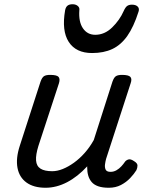

<svg xmlns="http://www.w3.org/2000/svg" viewBox="-20 -868 687 905"><path d="M195 17Q139 17 105 -7.5Q71 -32 62.5 -76.5Q54 -121 73 -180L171 -483Q178 -503 187.5 -509Q197 -515 216 -515Q248 -515 256 -505.5Q264 -496 258 -476L161 -180Q148 -138 150 -111.5Q152 -85 171 -73Q190 -61 226 -61Q250 -61 276 -71.5Q302 -82 328.5 -101Q355 -120 379 -147Q403 -174 422 -208L510 -483Q517 -503 526.5 -509Q536 -515 555 -515Q586 -515 594.5 -505.5Q603 -496 596 -476L480 -119Q477 -108 475 -93.5Q473 -79 478 -68.5Q483 -58 501 -58Q516 -58 529 -65.5Q542 -73 552 -84Q562 -95 568 -104Q573 -112 584 -116Q595 -120 611 -109Q628 -99 628 -88Q628 -77 623 -66Q612 -48 593.5 -28.5Q575 -9 550 4Q525 17 493 17Q463 17 443 10Q423 3 412 -10Q401 -23 396 -40Q391 -57 391 -78V-84Q369 -60 345 -41Q321 -22 296 -9Q271 4 245.5 10.5Q220 17 195 17ZM414 -618Q338 -618 304 -670.5Q270 -723 287 -820Q290 -835 298.5 -841.5Q307 -848 322 -848Q337 -848 346.5 -840Q356 -832 354 -820Q350 -765 371 -734.5Q392 -704 429 -704Q473 -704 508.5 -738.5Q544 -773 563 -816Q571 -834 579.5 -840Q588 -846 602 -846Q620 -846 629 -837Q638 -828 633 -813Q610 -741 580 -698.5Q550 -656 509.5 -637Q469 -618 414 -618Z"/></svg>

Font: Playwrite IE
Style: Regular
Weight: 400
Designer: Veronika Burian, José Scaglione
Foundry: TypeTogether
Version: Version 1.002